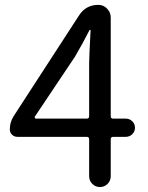

<svg xmlns="http://www.w3.org/2000/svg" viewBox="-20 -753 595 773"><path d="M120.1 -283.2Q119.1 -280.3 120.6 -277.8Q122.1 -275.4 125 -275.4H329.1Q338.9 -275.4 338.9 -285.2V-500Q338.9 -520.5 344.7 -630.9Q344.7 -632.8 342.8 -632.8Q340.8 -632.8 339.8 -630.9Q316.4 -584 282.2 -525.4ZM486.3 -275.4Q502 -275.4 512.7 -264.6Q523.4 -253.9 523.4 -238.8Q523.4 -223.6 512.7 -212.9Q502 -202.1 486.3 -202.1H435.5Q425.8 -202.1 425.8 -192.4V-43.9Q425.8 -25.4 413.1 -12.7Q400.4 0 382.3 0Q364.3 0 351.6 -12.7Q338.9 -25.4 338.9 -43.9V-192.4Q338.9 -202.1 329.1 -202.1H49.8Q37.1 -202.1 28.3 -210.9Q19.5 -219.7 19.5 -232.4Q19.5 -261.7 36.1 -287.1L297.9 -690.4Q325.2 -733.4 376 -733.4Q396.5 -733.4 411.1 -718.3Q425.8 -703.1 425.8 -682.6V-285.2Q425.8 -275.4 435.5 -275.4Z"/></svg>

Font: Gen Jyuu GothicX Regular
Style: Regular
Weight: 400
Designer: [Source Han Sans]
Ryoko NISHIZUKA  (kana & ideographs); Paul D. Hunt (Latin, Greek & Cyrillic); Wenlong ZHANG  (bopomofo
Version: Version 1.002.20150607